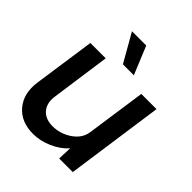

<svg xmlns="http://www.w3.org/2000/svg" viewBox="-207 -881 1018 1018"><g transform="rotate(45 301.5 -372.0)"><path d="M284 -592 194 -750H301L366 -592ZM578 -550 500 0H398L401 -79Q366 -40 313 -17Q260 6 208 6Q117 6 68 -52.5Q19 -111 32 -203L82 -550H197L150 -216Q142 -162 170 -129Q198 -96 252 -96Q311 -96 360 -130Q409 -164 416 -216L464 -550Z"/></g></svg>

Font: Oakes Grotesk Medium
Style: Italic
Weight: 500
Italic angle: -8°
Designer: Samuel Oakes
Foundry: Samuel Oakes
Version: Version 1.000;PS 001.000;hotconv 1.0.88;makeotf.lib2.5.64775